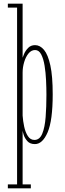

<svg xmlns="http://www.w3.org/2000/svg" viewBox="-20 -770 350 1040"><path d="M22.5 250V229H72.5V-729H22.5V-750H102.5V-457.5Q103.5 -462 110.8 -478.8Q118 -495.5 132.5 -510.5Q147 -525.5 170 -525.5Q197 -525.5 218.5 -499.8Q240 -474 252.8 -415.5Q265.5 -357 265.5 -259Q265.5 -117 238 -53.2Q210.5 10.5 169 10.5Q142.5 10.5 128.2 -5.5Q114 -21.5 108.5 -39Q103 -56.5 102.5 -62V229H147V250ZM166.5 -12Q195 -12 209 -46.2Q223 -80.5 227.2 -136Q231.5 -191.5 231.5 -256.5Q231.5 -293 229.5 -335Q227.5 -377 221.5 -414.2Q215.5 -451.5 203.2 -475.2Q191 -499 170 -499Q149.5 -499 134.2 -480.2Q119 -461.5 110.8 -433.2Q102.5 -405 102.5 -377V-144Q104.5 -114.5 111 -84Q117.5 -53.5 131 -32.8Q144.5 -12 166.5 -12Z"/></svg>

Font: Imbue 50pt Thin
Style: Regular
Weight: 100
Designer: Tyler Finck
Foundry: Etcetera Type Company
Version: Version 1.102; ttfautohint (v1.8.3)